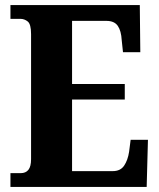

<svg xmlns="http://www.w3.org/2000/svg" viewBox="-20 -734 625 754"><path d="M21 0V-54H61Q81 -54 91.5 -67Q102 -80 102 -109V-600Q102 -639 89 -649.5Q76 -660 60 -660H21V-714H529L531 -529H463L458 -576Q456 -613 442.5 -632.5Q429 -652 398 -652H263V-404H470V-343H263V-62H423Q453 -62 467.5 -83.5Q482 -105 487 -138L493 -185H561L556 0Z"/></svg>

Font: Noto Serif Thai Condensed ExtraBold
Style: Regular
Weight: 800
Width: 3
Designer: Monotype Design Team
Foundry: Monotype Imaging Inc.
Version: Version 2.002; ttfautohint (v1.8.4.7-5d5b)